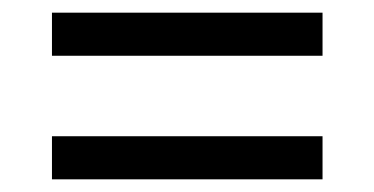

<svg xmlns="http://www.w3.org/2000/svg" viewBox="-20 -493 590 303"><path d="M62 -405V-473H489V-405ZM62 -210V-278H489V-210Z"/></svg>

Font: Montagu Slab
Style: Regular
Weight: 400
Version: Version 1.000